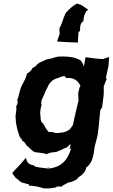

<svg xmlns="http://www.w3.org/2000/svg" viewBox="-20 -857 638 1088"><path d="M379 -42 378 -22 370 -13C384 -19 377 -16 382 -12C359 61 318 93 250 99C262 93 257 93 251 92C249 102 247 102 246 97C214 93 202 93 179 87C172 76 156 79 145 71C133 64 130 48 127 37L98 71L50 122C53 134 62 141 72 154C77 154 92 172 103 177C114 179 122 183 144 188C142 198 148 196 158 195C184 199 207 202 224 210C252 213 274 209 296 205C306 194 325 204 331 199C339 188 347 191 358 182C371 173 375 179 395 170C396 168 418 162 424 148C445 136 465 117 469 92C501 69 508 34 515 -13V-20L533 -90L536 -111L541 -157V-158L548 -232L559 -250L568 -324V-368L586 -414L579 -411L595 -485L598 -534L562 -522L516 -526L465 -533L455 -479C452 -493 446 -503 439 -513C409 -532 380 -536 338 -537C327 -535 315 -540 291 -532C275 -526 266 -525 246 -520C245 -528 248 -525 242 -519C223 -509 197 -505 181 -480C176 -482 178 -477 163 -471C159 -459 150 -450 133 -440C126 -413 121 -405 103 -371C90 -344 88 -312 77 -289C79 -284 85 -280 77 -272C84 -278 75 -260 78 -267L71 -252C78 -238 65 -211 69 -184C70 -147 81 -111 93 -79C98 -83 97 -77 95 -75C103 -74 92 -75 98 -69C101 -66 100 -70 101 -73C107 -71 104 -59 101 -63C114 -56 125 -46 129 -34C146 -22 157 -3 178 5C191 9 215 6 245 17C261 6 282 6 299 4C321 -4 336 -12 346 -17C365 -22 365 -28 379 -42ZM436 -369 431 -362 423 -330 425 -286 412 -234 400 -181 393 -148C388 -145 381 -123 364 -117C349 -107 329 -104 298 -103C290 -104 269 -113 260 -108C256 -111 246 -115 252 -114C236 -132 233 -143 224 -158C212 -162 209 -182 210 -194C207 -208 206 -234 216 -263L212 -270C212 -273 225 -275 212 -277C216 -294 233 -324 235 -333C242 -350 253 -367 255 -375C273 -404 294 -412 316 -417C313 -420 324 -418 319 -419C333 -426 345 -428 353 -421L352 -414C394 -421 424 -401 436 -369ZM480 -802 442 -828 417 -837C401 -828 395 -826 370 -802C368 -800 352 -784 351 -781C337 -752 330 -716 317 -698C315 -679 322 -667 315 -656L303 -622L361 -618L421 -616L425 -677C434 -676 434 -690 434 -690C433 -704 435 -727 453 -738C453 -764 460 -774 468 -793Z"/></svg>

Font: Asimov Print
Style: DIt
Weight: 250
Width: 0
Designer: Google
Version: Version 2.000980: 2014